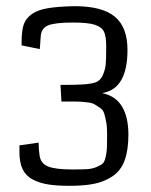

<svg xmlns="http://www.w3.org/2000/svg" viewBox="-20 -723 490 622"><path d="M396 -288Q396 -237 384 -204Q372 -171 346 -153Q320 -135 287 -128Q254 -121 205 -121Q164 -121 136 -125.5Q108 -130 86 -141.5Q64 -153 53.5 -174.5Q43 -196 43 -229Q43 -243 43 -252L105 -261Q106 -232 108 -221Q111 -194 135 -184Q159 -174 214 -174Q244 -174 261.5 -175Q279 -176 293 -182Q307 -188 313 -193.5Q319 -199 322.5 -215.5Q326 -232 326.5 -245Q327 -258 327 -289Q327 -312 324 -328Q321 -344 317.5 -355.5Q314 -367 303.5 -374Q293 -381 285.5 -385.5Q278 -390 258 -392Q238 -394 224.5 -394Q211 -394 181 -394Q180 -394 179 -394L176 -448Q223 -448 238 -449Q270 -450 287.5 -455.5Q305 -461 313 -479.5Q321 -498 322.5 -514Q324 -530 324 -568Q324 -570 324 -572Q324 -574 324 -575Q324 -606 316.5 -621Q309 -636 286.5 -643Q264 -650 217 -650Q159 -650 136.5 -641Q114 -632 112 -606L109 -564L50 -576V-587Q50 -621 56 -641Q62 -661 80.5 -675.5Q99 -690 132.5 -696Q166 -702 222 -703Q311 -703 352 -669Q393 -635 393 -561Q393 -437 314 -422Q312 -421 312 -421Q395 -404 396 -288Z"/></svg>

Font: Myanmar Chatu
Style: Regular
Weight: 400
Designer: Danh Hong
Foundry: Google Inc.
Version: Version 2.00 November 20, 2015